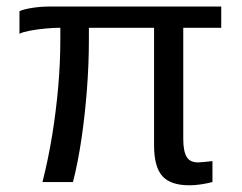

<svg xmlns="http://www.w3.org/2000/svg" viewBox="-20 -548 730 578"><path d="M549.8 9.8Q493.7 9.8 468.8 -17.8Q443.8 -45.4 443.8 -110.8V-464.4H247.6V-429.2Q247.6 -355 241.7 -278.3Q235.8 -201.7 225.3 -130.4Q214.8 -59.1 199.7 0H107.9Q125 -67.4 137 -140.6Q148.9 -213.9 155.3 -286.9Q161.6 -359.9 161.6 -425.3V-464.4Q140.1 -464.4 114.7 -461.9Q89.4 -459.5 68.4 -455.3Q47.4 -451.2 38.6 -446.3V-514.2Q50.3 -520 76.4 -524.2Q102.5 -528.3 127.9 -528.3H646V-464.4H531.7V-129.9Q531.7 -92.8 542 -75.7Q552.2 -58.6 577.6 -59.1Q588.4 -59.6 598.6 -60.8Q608.9 -62 619.6 -63V0Q581.5 9.8 549.8 9.8Z"/></svg>

Font: Arimo
Style: Regular
Weight: 400
Designer: Steve Matteson
Foundry: Monotype Imaging Inc.
Version: Version 1.33